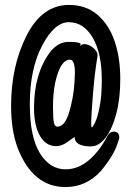

<svg xmlns="http://www.w3.org/2000/svg" viewBox="-20 -736 540 779"><path d="M212 -222Q244 -222 261.5 -283.5Q279 -345 282 -400L284 -438Q284 -494 264 -494Q225 -494 204 -401Q195 -358 195 -302Q195 -253 199 -237.5Q203 -222 212 -222ZM306 -547Q308 -557 323 -557Q339 -557 357.5 -542.5Q376 -528 376 -510Q365 -448 357.5 -358Q350 -268 350 -233Q350 -219 352 -219Q356 -219 366 -239.5Q376 -260 384.5 -304Q393 -348 393 -412Q393 -521 356 -583.5Q319 -646 259 -646Q201 -646 151 -551Q101 -456 101 -313Q101 -181 141.5 -115Q182 -49 246 -49Q297 -49 341 -86.5Q385 -124 416 -185Q426 -202 441 -202Q464 -202 464 -178Q464 -173 456 -151Q440 -104 391 -44Q331 23 246 23Q115 23 53 -132Q25 -205 25 -306Q25 -468 88 -592Q151 -716 260 -716Q329 -716 375.5 -676Q422 -636 445 -569Q468 -502 468 -415Q468 -335 451.5 -273.5Q435 -212 408 -177Q381 -142 349 -142Q283 -142 283 -180Q281 -180 256 -161.5Q231 -143 208 -143Q166 -143 142 -185Q118 -227 118 -298Q118 -439 185 -527Q217 -566 258 -566Q304 -566 307 -558Z"/></svg>

Font: \eiw{I[½ {O¿rH
Style: Bold
Weight: 700
Designer: LXGW / Fontworks Inc.
Foundry: LXGW / Fontworks Inc.
Version: Version 1.320;February 9, 2024